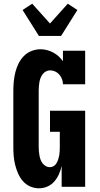

<svg xmlns="http://www.w3.org/2000/svg" viewBox="-20 -1009 540 1037"><path d="M191 8Q166 8 143 -2Q120 -12 104 -30.5Q88 -49 78 -71.5Q68 -94 62 -118Q56 -142 54 -166Q52 -190 52 -215V-520Q52 -545 54.5 -570Q57 -595 63 -619Q69 -643 80 -665.5Q91 -688 108.5 -706Q126 -724 150 -733.5Q174 -743 199 -743Q216 -743 233.5 -738.5Q251 -734 267 -725.5Q283 -717 296.5 -705Q310 -693 320 -678V-735H440V-554H320Q320 -568 315 -581.5Q310 -595 300.5 -606Q291 -617 278 -623Q265 -629 250 -629Q239 -629 228.5 -623.5Q218 -618 211 -609Q204 -600 199.5 -589Q195 -578 193 -566.5Q191 -555 190 -543.5Q189 -532 189 -520V-215Q189 -203 190 -192Q191 -181 193 -169.5Q195 -158 199 -147Q203 -136 210 -127Q217 -118 227 -112Q237 -106 249 -106Q260 -106 270 -112Q280 -118 285.5 -128Q291 -138 294.5 -148.5Q298 -159 300 -170Q302 -181 302.5 -192.5Q303 -204 303 -215V-297H250V-411H440V0H313V-113Q308 -90 298.5 -68.5Q289 -47 273.5 -29Q258 -11 236 -1.5Q214 8 191 8ZM190 -815 102 -955 154 -989 250 -882 346 -989 398 -955 310 -815Z"/></svg>

Font: Iosevka Curly Slab Heavy
Style: Regular
Weight: 900
Monospace: yes
Designer: Belleve Invis
Foundry: Belleve Invis
Version: Version 22.1.2; ttfautohint (v1.8.4)